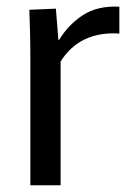

<svg xmlns="http://www.w3.org/2000/svg" viewBox="-20 -549 395 569"><path d="M70 0V-372.9Q70 -419.1 69 -453.7Q68 -488.3 67 -520L145.6 -523.4L153 -430.9H155.2Q182.9 -476.2 225.9 -504.3Q268.9 -532.3 333.7 -529.2V-449.5Q276 -453.4 232.1 -432.8Q188.2 -412.2 159.6 -366.7V0Z"/></svg>

Font: Murecho Thin
Style: Regular
Weight: 100
Designer: Neil Summerour
Foundry: Positype
Version: Version 1.010